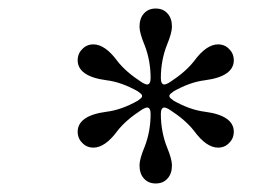

<svg xmlns="http://www.w3.org/2000/svg" viewBox="-20 -720 620 450"><path d="M162 -411C162 -402 165 -393 172 -386C179 -378 188 -374 199 -374C217 -374 236 -387 255 -413C269 -431 288 -447 311 -462C317 -466 322 -468 325 -468C330 -468 333 -463 333 -453C333 -425 328 -399 319 -376C311 -357 307 -342 307 -333C307 -320 310 -310 317 -302C324 -294 333 -290 345 -290C357 -290 366 -294 373 -302C380 -310 383 -320 383 -333C383 -342 379 -357 371 -376C362 -399 357 -425 357 -453C357 -463 360 -468 365 -468C368 -468 373 -466 379 -462C402 -447 421 -431 435 -413C454 -387 473 -374 491 -374C502 -374 511 -378 518 -386C525 -393 528 -402 528 -411C528 -436 506 -452 461 -458C436 -461 412 -470 387 -484L382 -488C379 -490 377 -492 377 -495C377 -498 379 -500 382 -502L387 -506C412 -520 436 -529 461 -532C506 -538 528 -554 528 -579C528 -588 525 -597 518 -604C511 -612 502 -616 491 -616C473 -616 454 -603 435 -577C421 -559 402 -543 379 -528C373 -524 368 -522 365 -522C360 -522 357 -527 357 -537C357 -565 362 -591 371 -614C379 -633 383 -648 383 -657C383 -670 380 -680 373 -688C366 -696 357 -700 345 -700C333 -700 324 -696 317 -688C310 -680 307 -670 307 -657C307 -648 311 -633 319 -614C328 -591 333 -565 333 -537C333 -527 330 -522 325 -522C322 -522 317 -524 311 -528C288 -543 269 -559 255 -577C236 -603 217 -616 199 -616C188 -616 179 -612 172 -604C165 -597 162 -588 162 -579C162 -554 184 -538 229 -532C254 -529 278 -520 303 -506L308 -502C311 -500 313 -498 313 -495C313 -492 311 -490 308 -488L303 -484C278 -470 254 -461 229 -458C184 -452 162 -436 162 -411Z"/></svg>

Font: Old Standard
Style: Italic
Weight: 400
Italic angle: -15.2°
Designer: Alexey Kryukov <alexios@thessalonica.org.ru>
Version: Version 2.0